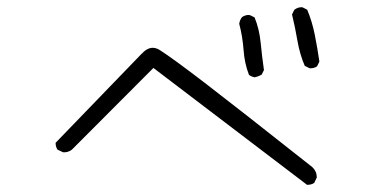

<svg xmlns="http://www.w3.org/2000/svg" viewBox="-20 -642 1040 531"><path d="M837.9 -453.1Q849.1 -453.1 856.9 -458.5L863.3 -471.7Q857.9 -508.8 850.6 -545.7Q843.3 -582.5 829.6 -615.2L816.9 -621.6Q815.9 -622.1 814.9 -622.1Q802.7 -622.1 793.9 -614.7L787.6 -602.1Q796.4 -565.9 802.7 -528.8Q809.1 -491.7 822.8 -460L835.4 -453.6Q836.9 -453.1 837.9 -453.1ZM671.4 -600.1Q669.9 -600.6 666.5 -600.6Q663.1 -600.6 658.2 -599.1Q653.3 -597.7 648.9 -594.2Q643.1 -586.4 641.6 -576.2Q650.9 -541 653.6 -503.9Q656.2 -466.8 668.5 -435.1Q675.3 -429.7 684.6 -428.2Q694.3 -430.2 703.6 -435.5L710 -448.2Q704.6 -485.8 700.9 -523.7Q697.3 -561.5 684.1 -593.8ZM830.6 -130.9Q841.3 -130.9 849.1 -136.2L856 -150.9Q856 -151.4 856 -152.3Q856 -168.5 843.3 -180.2Q633.3 -346.2 545.7 -413.3Q458 -480.5 422.9 -502.9Q412.6 -509.8 402.3 -509.8Q386.7 -509.8 370.1 -491.7L133.8 -247.1Q133.8 -247.1 133.8 -246.6Q133.8 -235.8 139.2 -228L153.8 -221.2Q155.3 -220.7 156.2 -220.7Q169.4 -220.7 178.7 -228L404.3 -454.1L829.1 -130.9Q829.6 -130.9 830.6 -130.9Z"/></svg>

Font: NaikaiFont
Style: ExtraLight
Weight: 200
Version: Version 1.89